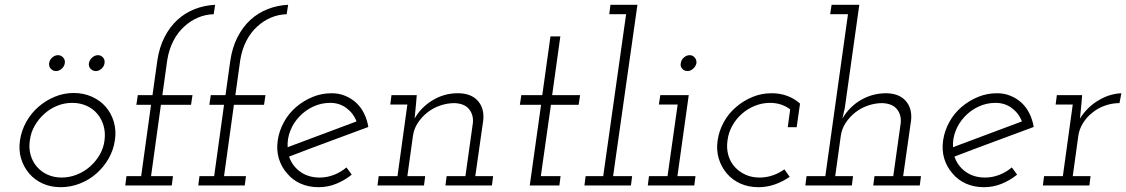

<svg xmlns="http://www.w3.org/2000/svg" viewBox="-20 -770 4675 797"><path d="M63 -188Q69 -228 89 -264Q109 -300 139.5 -326.5Q170 -353 207.5 -368.5Q245 -384 286 -384Q327 -384 361.5 -368.5Q396 -353 419 -326.5Q442 -300 452.5 -264Q463 -228 457 -188Q451 -147 431 -112Q411 -77 380.5 -50Q350 -23 311.5 -8Q273 7 232 7Q191 7 157.5 -8Q124 -23 101 -50Q78 -77 67.5 -112Q57 -147 63 -188ZM104 -188Q99 -155 107 -127Q115 -99 133 -78Q151 -57 177.5 -45Q204 -33 236 -33Q268 -33 298.5 -45Q329 -57 353 -78Q377 -99 393.5 -127Q410 -155 414 -188Q418 -220 410 -248Q402 -276 384 -297.5Q366 -319 339 -331Q312 -343 280 -343Q247 -343 217.5 -331Q188 -319 164 -297.5Q140 -276 124 -248Q108 -220 104 -188ZM349 -508Q352 -522 363 -531.5Q374 -541 387 -541Q399 -541 407.5 -531.5Q416 -522 414 -508Q412 -494 401 -484.5Q390 -475 378 -475Q365 -475 356 -484.5Q347 -494 349 -508ZM184 -508Q186 -522 197 -531.5Q208 -541 221 -541Q233 -541 242 -531.5Q251 -522 249 -508Q247 -494 236 -484.5Q225 -475 213 -475Q200 -475 191 -484.5Q182 -494 184 -508Z M505 -39H566L607 -335H546L552 -375H613L633 -518Q641 -573 663 -616Q685 -659 717 -688Q749 -717 789 -732.5Q829 -748 873 -750L867 -711Q833 -710 802 -697Q771 -684 745 -660Q718 -636 699.5 -600Q681 -564 674 -519L654 -375H779L773 -335H648L607 -39H698L693 0H500Z M808 -39H869L910 -335H849L855 -375H916L936 -518Q944 -573 966 -616Q988 -659 1020 -688Q1052 -717 1092 -732.5Q1132 -748 1176 -750L1170 -711Q1136 -710 1105 -697Q1074 -684 1048 -660Q1021 -636 1002.5 -600Q984 -564 977 -519L957 -375H1082L1076 -335H951L910 -39H1001L996 0H803Z M1509 -243Q1426 -212 1344.5 -182Q1263 -152 1180 -120Q1193 -81 1226.5 -57Q1260 -33 1307 -33Q1338 -33 1367 -44.5Q1396 -56 1418 -75Q1424 -68 1429 -60.5Q1434 -53 1440 -45Q1410 -21 1375.5 -7Q1341 7 1302 7Q1261 7 1227.5 -8Q1194 -23 1172 -50Q1148 -77 1137.5 -112Q1127 -147 1133 -188Q1139 -228 1159 -264Q1179 -300 1209.5 -326Q1240 -352 1277.5 -367.5Q1315 -383 1357 -383Q1387 -383 1413.5 -372Q1440 -361 1460 -342Q1479 -324 1491.5 -298.5Q1504 -273 1509 -243ZM1351 -343Q1313 -343 1280 -327.5Q1247 -312 1222.5 -286Q1198 -260 1185 -227Q1172 -194 1174 -159Q1246 -186 1317 -212.5Q1388 -239 1460 -266Q1447 -300 1418 -321.5Q1389 -343 1351 -343Z M1834 -39H1912L1943 -260Q1946 -293 1927.5 -316.5Q1909 -340 1867 -342Q1837 -342 1807.5 -332Q1778 -322 1754.5 -303.5Q1731 -285 1714.5 -260Q1698 -235 1694 -205L1671 -39H1745L1740 0H1547L1552 -39H1630L1671 -336H1600L1605 -375H1710L1707 -339Q1705 -322 1704 -308.5Q1703 -295 1701 -278Q1728 -325 1776 -354Q1824 -383 1880 -383Q1935 -383 1963 -352Q1991 -321 1986 -271L1953 -39H2027L2022 0H1829Z M2265 -619H2306L2272 -375H2388L2382 -335H2267L2225 -39H2307L2302 0H2179L2226 -335H2138L2144 -375H2231Z M2411 -39H2484L2579 -711H2509L2514 -750H2626L2525 -39H2604L2599 0H2406Z M2674 -39H2751L2793 -336H2715L2721 -375H2839L2792 -39H2867L2862 0H2669ZM2806 -508Q2808 -522 2819 -531.5Q2830 -541 2843 -541Q2855 -541 2863.5 -531.5Q2872 -522 2871 -508Q2868 -494 2857 -484.5Q2846 -475 2834 -475Q2821 -475 2812 -484.5Q2803 -494 2806 -508Z M3258 -36Q3229 -16 3196.5 -4.5Q3164 7 3128 7Q3087 7 3053.5 -8Q3020 -23 2997 -50Q2974 -77 2963.5 -112Q2953 -147 2959 -188Q2965 -228 2985 -264Q3005 -300 3036 -326Q3066 -352 3103.5 -367.5Q3141 -383 3183 -383Q3219 -383 3249 -371.5Q3279 -360 3301 -340L3287 -242H3250L3260 -316Q3243 -329 3222 -336Q3201 -343 3177 -343Q3144 -343 3114 -331Q3084 -319 3060 -298Q3036 -277 3020 -248.5Q3004 -220 3000 -188Q2995 -154 3003.5 -125Q3012 -96 3032 -75Q3050 -56 3075.5 -44.5Q3101 -33 3133 -33Q3161 -33 3187.5 -42Q3214 -51 3236 -67Z M3610 -39H3688L3719 -260Q3722 -293 3703.5 -316.5Q3685 -340 3643 -342Q3613 -342 3583.5 -332Q3554 -322 3530.5 -303.5Q3507 -285 3490.5 -260Q3474 -235 3470 -205L3447 -39H3521L3516 0H3323L3328 -39H3406L3500 -711H3426L3432 -750H3547L3487 -323L3477 -278Q3505 -326 3552 -354Q3599 -382 3656 -383Q3711 -383 3739 -352Q3767 -321 3762 -271L3729 -39H3803L3798 0H3605Z M4271 -243Q4188 -212 4106.5 -182Q4025 -152 3942 -120Q3955 -81 3988.5 -57Q4022 -33 4069 -33Q4100 -33 4129 -44.5Q4158 -56 4180 -75Q4186 -68 4191 -60.5Q4196 -53 4202 -45Q4172 -21 4137.5 -7Q4103 7 4064 7Q4023 7 3989.5 -8Q3956 -23 3934 -50Q3910 -77 3899.5 -112Q3889 -147 3895 -188Q3901 -228 3921 -264Q3941 -300 3971.5 -326Q4002 -352 4039.5 -367.5Q4077 -383 4119 -383Q4149 -383 4175.5 -372Q4202 -361 4222 -342Q4241 -324 4253.5 -298.5Q4266 -273 4271 -243ZM4113 -343Q4075 -343 4042 -327.5Q4009 -312 3984.5 -286Q3960 -260 3947 -227Q3934 -194 3936 -159Q4008 -186 4079 -212.5Q4150 -239 4222 -266Q4209 -300 4180 -321.5Q4151 -343 4113 -343Z M4314 -39H4392L4433 -336H4362L4367 -375H4472L4469 -339Q4467 -322 4466 -308.5Q4465 -295 4463 -278Q4478 -302 4498 -321.5Q4518 -341 4541 -354Q4564 -368 4588 -375Q4612 -382 4635 -383L4627 -342Q4596 -342 4566.5 -331.5Q4537 -321 4514 -302Q4491 -284 4475.5 -259Q4460 -234 4456 -205L4433 -39H4507L4502 0H4309Z"/></svg>

Font: Josefin Slab
Style: Italic
Weight: 400
Italic angle: -12°
Designer: Santiago Orozco
Foundry: Typemade
Version: Version 2.000